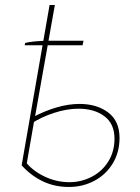

<svg xmlns="http://www.w3.org/2000/svg" viewBox="-20 -740 555 763"><path d="M168 -578H312L308 -560H78L80 -569Q92 -573 119 -575.5Q146 -578 168 -578ZM66 -83 177 -720H198L118 -270L117 -267L84 -77L79 -100Q107 -63 155 -39.5Q203 -16 256 -16Q303 -16 344.5 -37.5Q386 -59 410.5 -98.5Q435 -138 435 -189Q435 -248 395 -278Q355 -308 292 -308Q245 -308 193.5 -291Q142 -274 105 -249L114 -276Q157 -299 204.5 -313Q252 -327 296 -327Q365 -327 410 -293Q455 -259 455 -192Q455 -134 427.5 -89.5Q400 -45 354 -21Q308 3 254 3Q197 3 150 -19.5Q103 -42 66 -83Z"/></svg>

Font: Fixel Italic Variable Display Thin
Style: Italic
Weight: 100
Italic angle: -10°
Designer: AlfaBravo + MacPaw
Foundry: Kyrylo Tkachov, Marchela Mozhyna, Serhii Makarenko, Maria Weinstein, Zakhar Kryvoshyya
Version: Version 1.210;Glyphs 3.2 (3217)